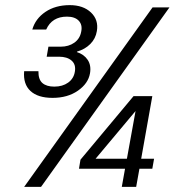

<svg xmlns="http://www.w3.org/2000/svg" viewBox="-20 -729 684 749"><path d="M74.2 0 575.2 -700.2H641.1L140.1 0ZM530.8 -109.9H581.1L574.2 -70.8H523.9L511.2 0H455.1L467.8 -70.8H288.1L293.9 -106L501 -354H574.2ZM353 -109.9H475.1L508.8 -295.9ZM106 -613.8Q118.2 -656.2 157.2 -682.6Q196.3 -709 252 -709Q304.7 -709 335 -680.2Q365.2 -651.4 357.9 -607.9Q353 -578.1 332.3 -557.4Q311.5 -536.6 280.8 -527.8L279.8 -525.9Q307.6 -517.1 322 -495.6Q336.4 -474.1 331.1 -442.9Q324.2 -403.3 283.9 -375.2Q243.7 -347.2 185.1 -347.2Q127.9 -347.2 98.9 -374Q69.8 -400.9 74.2 -451.2H129.9Q129.4 -418.9 145.5 -405Q161.6 -391.1 191.9 -391.1Q224.1 -391.1 245.8 -406.7Q267.6 -422.4 272 -449.2Q276.9 -477.1 259.5 -492.4Q242.2 -507.8 210 -507.8H162.1L168.9 -546.9H216.8Q248 -546.9 270 -562.5Q292 -578.1 296.9 -606Q302.2 -632.3 287.1 -648.2Q272 -664.1 241.2 -664.1Q182.6 -664.1 160.2 -613.8Z"/></svg>

Font: SVN-Poppins Light
Style: Italic
Weight: 300
Italic angle: -10°
Designer: Ninad Kale (Devanagari), Jonny Pinhorn (Latin)
Foundry: Indian Type Foundry
Version: Version 3.002 2017